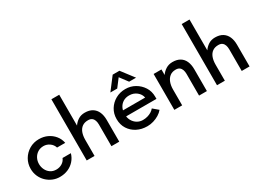

<svg xmlns="http://www.w3.org/2000/svg" viewBox="-40 -1389 2730 2038"><g transform="rotate(-30 1325.5 -370.0)"><path d="M266 10Q220 10 179 -7.5Q138 -25 106.5 -55.5Q75 -86 56.5 -128Q38 -170 38 -220Q38 -283 68.5 -335Q99 -387 151.5 -418.5Q204 -450 270 -450Q327 -450 373.5 -428Q420 -406 452 -367Q484 -328 494 -276H394Q382 -315 348.5 -338.5Q315 -362 276 -362Q236 -362 205.5 -343Q175 -324 157.5 -291.5Q140 -259 140 -220Q140 -183 156 -150Q172 -117 201.5 -97Q231 -77 272 -77Q311 -77 343 -96.5Q375 -116 389 -151H491Q477 -102 444.5 -65.5Q412 -29 366.5 -9.5Q321 10 266 10Z M598 0V-750H694V-372Q716 -405 750.5 -427.5Q785 -450 832 -450Q888 -450 924.5 -427Q961 -404 979 -363Q997 -322 997 -267V0H901V-267Q901 -293 893.5 -315Q886 -337 869 -350Q852 -363 822 -363Q779 -363 750.5 -342.5Q722 -322 708 -284.5Q694 -247 694 -196V0Z M1339 8Q1269 8 1213.5 -20.5Q1158 -49 1125 -100.5Q1092 -152 1092 -221Q1092 -287 1124 -339Q1156 -391 1210 -421.5Q1264 -452 1331 -452Q1395 -452 1448 -421.5Q1501 -391 1533.5 -340Q1566 -289 1566 -224V-196H1165V-268H1469Q1461 -312 1423 -342.5Q1385 -373 1332 -373Q1289 -373 1257.5 -353.5Q1226 -334 1209 -300.5Q1192 -267 1192 -224Q1192 -178 1211.5 -144Q1231 -110 1262.5 -91.5Q1294 -73 1330 -73Q1361 -73 1387.5 -80.5Q1414 -88 1435.5 -101Q1457 -114 1472 -133L1536 -79Q1515 -53 1483 -33.5Q1451 -14 1414 -3Q1377 8 1339 8ZM1176 -499 1292 -651H1375L1491 -499H1406L1321 -612H1346L1260 -499Z M1672 0V-440H1768V-372Q1790 -405 1825.5 -427.5Q1861 -450 1908 -450Q1962 -450 1998.5 -428Q2035 -406 2053 -365Q2071 -324 2071 -267V0H1975V-267Q1975 -293 1967.5 -315Q1960 -337 1943 -350Q1926 -363 1896 -363Q1853 -363 1824.5 -340.5Q1796 -318 1782 -280Q1768 -242 1768 -196V0Z M2195 0V-750H2291V-372Q2313 -405 2347.5 -427.5Q2382 -450 2429 -450Q2485 -450 2521.5 -427Q2558 -404 2576 -363Q2594 -322 2594 -267V0H2498V-267Q2498 -293 2490.5 -315Q2483 -337 2466 -350Q2449 -363 2419 -363Q2376 -363 2347.5 -342.5Q2319 -322 2305 -284.5Q2291 -247 2291 -196V0Z"/></g></svg>

Font: Teachers Medium
Style: Regular
Weight: 500
Designer: Alfredo Marco Pradil, Chank Diesel
Version: Version 1.001